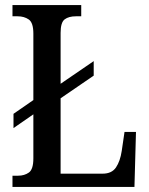

<svg xmlns="http://www.w3.org/2000/svg" viewBox="-20 -734 586 754"><path d="M29 0V-44H51Q76 -44 93.5 -56.5Q111 -69 111 -112V-285L33 -231V-287L111 -341V-602Q111 -645 93 -657.5Q75 -670 49 -670H29V-714H299V-670H278Q250 -670 234 -658Q218 -646 218 -605V-405L348 -494V-437L218 -348V-52H383Q419 -52 435.5 -76.5Q452 -101 458 -141L469 -216H514L508 0Z"/></svg>

Font: Noto Serif Armenian Condensed Medium
Style: Regular
Weight: 500
Width: 3
Designer: Monotype Design Team
Foundry: Monotype Imaging Inc.
Version: Version 2.008; ttfautohint (v1.8.4.7-5d5b)